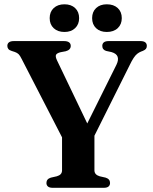

<svg xmlns="http://www.w3.org/2000/svg" viewBox="-20 -896 730 916"><path d="M418 -223.5 296 -202 83.5 -614.5Q75.5 -631 68.8 -637.5Q62 -644 51 -648L35.5 -653Q24 -656.5 19.5 -662.8Q15 -669 15 -677Q15 -688 22.8 -694Q30.5 -700 46 -700H285.5Q301.5 -700 309.5 -694Q317.5 -688 317.5 -677Q317.5 -658 293.5 -651.5L269.5 -647Q251 -642.5 247.2 -634.2Q243.5 -626 252 -608L415 -268L363.5 -241L535.5 -587Q546.5 -609.5 541.2 -625Q536 -640.5 512 -647.5L486.5 -653Q478 -655.5 473 -661.5Q468 -667.5 468 -677Q468 -688 475.5 -694Q483 -700 498.5 -700H650Q665.5 -700 673 -694Q680.5 -688 680.5 -677Q680.5 -668.5 676.2 -663Q672 -657.5 661 -653L653 -650Q643 -646 634.5 -639.2Q626 -632.5 617.2 -619.2Q608.5 -606 597 -582ZM276 -256H430.5V-83.5Q430.5 -72.5 437 -65.5Q443.5 -58.5 455.5 -55L484 -48.5Q505 -42 505 -23Q505 -12.5 497.8 -6.2Q490.5 0 475 0H231.5Q216 0 208.8 -6.2Q201.5 -12.5 201.5 -23Q201.5 -42 222.5 -48.5L251 -55Q263.5 -58.5 269.8 -65.5Q276 -72.5 276 -83.5ZM287.5 -743.5Q255.5 -743.5 236.2 -761.5Q217 -779.5 217 -809.5Q217 -839.5 236.2 -857.5Q255.5 -875.5 287.5 -875.5Q319.5 -875.5 338.5 -857.5Q357.5 -839.5 357.5 -809.5Q357.5 -780 338.5 -761.8Q319.5 -743.5 287.5 -743.5ZM489.5 -743.5Q457.5 -743.5 438.5 -761.5Q419.5 -779.5 419.5 -809.5Q419.5 -839.5 438.5 -857.5Q457.5 -875.5 489.5 -875.5Q522.5 -875.5 541.8 -857.5Q561 -839.5 561 -809.5Q561 -780 541.8 -761.8Q522.5 -743.5 489.5 -743.5Z"/></svg>

Font: Fraunces SemiBold
Style: Regular
Weight: 600
Version: Version 1.000;[b76b70a41]